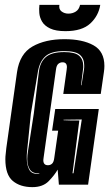

<svg xmlns="http://www.w3.org/2000/svg" viewBox="-20 -759 449 789"><path d="M113 10Q63 10 32.5 -15.5Q2 -41 2 -105Q2 -116 3.5 -127Q5 -138 6 -151L50 -463Q61 -538 113.5 -568Q166 -598 245 -598Q319 -598 364 -573Q409 -548 409 -488Q409 -482 408.5 -476Q408 -470 407 -463L394 -373H240L254 -473Q254 -476 254.5 -478.5Q255 -481 255 -483Q255 -503 237 -503Q227 -503 219.5 -496.5Q212 -490 210 -473L159 -110Q159 -108 158.5 -105.5Q158 -103 158 -101Q158 -80 177 -80Q187 -80 194 -86.5Q201 -93 203 -110L219 -222H194L207 -311H386L342 0H222L217 -62Q204 -39 180 -14.5Q156 10 113 10ZM141 -45 142 -47Q115 -45 103.5 -61.5Q92 -78 92 -106Q92 -120 95 -138L119 -293L140 -466Q145 -504 168.5 -524.5Q192 -545 244 -545Q288 -545 305 -530Q322 -515 322 -489Q322 -485 322 -481.5Q322 -478 321 -473L313 -409H315L325 -473Q326 -478 326 -482.5Q326 -487 326 -491Q326 -518 308.5 -533.5Q291 -549 244 -549Q190 -549 166.5 -527.5Q143 -506 136 -466L107 -293L91 -135Q90 -128 90 -121.5Q90 -115 90 -109Q90 -80 100.5 -61Q111 -42 141 -45ZM278 -47H282L316 -268L241 -267V-265L270 -264H306ZM249 -631Q209 -631 186 -642Q163 -653 153 -670Q143 -687 141.5 -705.5Q140 -724 142 -739H224Q221 -721 233 -712Q245 -703 261 -703Q278 -703 291.5 -711.5Q305 -720 309 -739H392Q385 -694 351 -662.5Q317 -631 249 -631Z"/></svg>

Font: Alumni Sans Inline One
Style: Italic
Weight: 400
Italic angle: -8°
Designer: Robert E. Leuschke
Foundry: Robert E. Leuschke
Version: Version 1.100; ttfautohint (v1.8.3)